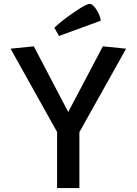

<svg xmlns="http://www.w3.org/2000/svg" viewBox="-20 -962 699 982"><path d="M495 -856 282 -778 258 -820Q289 -851 354.5 -896.5Q420 -942 438 -942Q456 -942 475.5 -909Q495 -876 495 -856ZM272 0V-287L34 -713L153 -725L329 -389L506 -725L625 -713L386 -286V0Z"/></svg>

Font: Convergence
Style: Regular
Weight: 400
Designer: Nicolas Silva and John Vargas
Foundry: Nicolas Silva and Jonh Vargas
Version: Version 1.002